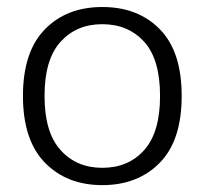

<svg xmlns="http://www.w3.org/2000/svg" viewBox="-20 -522 582 547"><path d="M271.5 -502C203.6 -502 149.4 -481 107.9 -438.5C66.4 -396 45.4 -333 45.4 -248.5C45.4 -164.6 66.4 -101.1 107.9 -58.6C149.4 -16.1 203.6 5.4 271.5 5.4C339.4 5.4 394 -16.1 435.5 -58.6C477.1 -101.1 497.6 -164.6 497.6 -248.5C497.6 -333 477.1 -396 435.5 -438.5C394 -481 339.4 -502 271.5 -502ZM271.5 -453.1C320.3 -453.1 359.9 -436.5 390.6 -403.3C420.9 -369.6 436 -318.4 436 -248.5C436 -179.2 420.9 -127.9 390.6 -94.2C360.4 -60.5 320.8 -43.9 271.5 -43.9C222.7 -43.9 183.1 -60.5 152.8 -94.2C122.1 -127.9 106.9 -179.2 106.9 -248.5C106.9 -318.4 122.1 -369.6 152.8 -403.3C183.1 -436.5 222.7 -453.1 271.5 -453.1Z"/></svg>

Font: Estedad Light
Style: Regular
Weight: 300
Designer: Amin Abedi
Version: Version 7.3